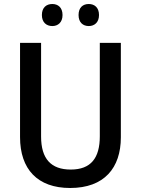

<svg xmlns="http://www.w3.org/2000/svg" viewBox="-20 -928 703 958"><path d="M189 -853C189 -816 212 -798 241 -798C269 -798 292 -816 292 -853C292 -891 269 -908 241 -908C212 -908 189 -891 189 -853ZM372 -853C372 -816 394 -798 423 -798C451 -798 474 -816 474 -853C474 -891 451 -908 423 -908C394 -908 372 -891 372 -853ZM583 -243V-714H478V-248C478 -140 434 -82 333 -82C235 -82 185 -135 185 -247V-714H80V-244C80 -84 167 10 330 10C500 10 583 -90 583 -243Z"/></svg>

Font: Noto Sans Arabic SemCond Med
Style: Regular
Weight: 500
Width: 4
Designer: Monotype Design Team, Nadine Chahine, Nizar Qandah and Khaled Hosny
Foundry: Monotype Imaging Inc.
Version: Version 2.012